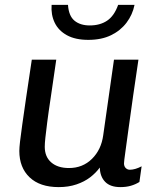

<svg xmlns="http://www.w3.org/2000/svg" viewBox="-20 -755 640 785"><path d="M220 10Q143 10 101 -30Q59 -70 59 -138Q59 -151 62 -177Q65 -203 71 -245.5Q77 -288 86.5 -353.5Q96 -419 110 -511H210Q197 -419 187.5 -356.5Q178 -294 173 -254.5Q168 -215 165.5 -192Q163 -169 163 -155Q163 -114 189.5 -91Q216 -68 262 -68Q318 -68 356 -105.5Q394 -143 402 -202L446 -511H546Q535 -437 524.5 -364.5Q514 -292 506 -232Q498 -172 492.5 -133.5Q487 -95 487 -87Q487 -75 494 -68Q501 -61 511 -61Q532 -61 559 -75L550 -11Q534 -1 515 4.5Q496 10 472 10Q431 10 410 -11.5Q389 -33 388 -70Q372 -48 348.5 -30Q325 -12 292.5 -1Q260 10 220 10ZM341 -592Q288 -592 253.5 -611Q219 -630 203.5 -662.5Q188 -695 191 -735H258Q261 -690 284.5 -670.5Q308 -651 347 -651Q389 -651 418 -670.5Q447 -690 463 -735H530Q522 -695 497.5 -662.5Q473 -630 434 -611Q395 -592 341 -592Z"/></svg>

Font: Chivo Mono
Style: Italic
Weight: 400
Italic angle: -8.05°
Monospace: yes
Version: Version 1.008